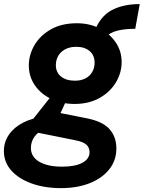

<svg xmlns="http://www.w3.org/2000/svg" viewBox="-66 -660 724 966"><path d="M241 286.5Q158.5 286.5 93.5 263.2Q28.5 240 -9 198Q-46.5 156 -46.5 100Q-46.5 54.5 -21 17.5Q4.5 -19.5 50.5 -43.2Q96.5 -67 157.5 -72.5L165 -14.5Q127 1 108.2 26.8Q89.5 52.5 89.5 84Q89.5 129.5 132 154Q174.5 178.5 246 178.5Q313 178.5 348.8 158.8Q384.5 139 384.5 106Q384.5 82.5 369 68.2Q353.5 54 315 46L71 -3V-24L194.5 -180L272 -164L238.5 -91L370 -65Q451 -49 485.2 -10Q519.5 29 519.5 87Q519.5 146.5 484 191.5Q448.5 236.5 385.8 261.5Q323 286.5 241 286.5ZM309 -137Q243.5 -137 191.2 -162.2Q139 -187.5 109 -231.5Q79 -275.5 79 -330.5Q79 -384 107.2 -432.5Q135.5 -481 189.5 -512Q243.5 -543 321 -543Q384.5 -543 435.2 -517Q486 -491 516 -447Q546 -403 546 -348Q546 -293.5 517 -245.2Q488 -197 434.8 -167Q381.5 -137 309 -137ZM311.5 -254Q341.5 -254 363.8 -265.5Q386 -277 398 -297.8Q410 -318.5 410 -345Q410 -381.5 385 -403Q360 -424.5 318 -424.5Q285 -424.5 262 -412Q239 -399.5 227 -378.8Q215 -358 215 -332Q215 -296 241 -275Q267 -254 311.5 -254ZM457.5 -470.5 408.5 -500.5Q438 -578 496 -608.8Q554 -639.5 637 -639.5L614.5 -515Q562 -515 525.8 -506Q489.5 -497 457.5 -470.5Z"/></svg>

Font: Google Sans Code
Style: Italic
Weight: 400
Italic angle: -10°
Monospace: yes
Designer: Google Sans Code Authors
Foundry: Google LLC
Version: Version 6.000